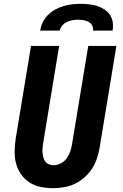

<svg xmlns="http://www.w3.org/2000/svg" viewBox="-20 -975 640 1003"><path d="M258 8Q224 8 192 1.5Q160 -5 134 -22Q108 -39 90 -64.5Q72 -90 64 -120.5Q56 -151 56.5 -184.5Q57 -218 62 -251L142 -735H289L206 -231Q204 -218 202.5 -205Q201 -192 202 -179Q203 -166 206 -154Q209 -142 216 -132Q223 -122 234.5 -117Q246 -112 260 -112Q278 -112 297 -121.5Q316 -131 328 -147.5Q340 -164 346.5 -182.5Q353 -201 356 -220L441 -735H588L500 -201Q495 -173 485.5 -145Q476 -117 459.5 -92Q443 -67 420 -47Q397 -27 370 -14.5Q343 -2 314.5 3Q286 8 258 8ZM190 -815Q193 -837 203.5 -858.5Q214 -880 231 -897Q248 -914 269 -925.5Q290 -937 312.5 -943.5Q335 -950 357.5 -952.5Q380 -955 402 -955Q424 -955 446 -952.5Q468 -950 488 -943.5Q508 -937 525.5 -925.5Q543 -914 554.5 -897Q566 -880 569 -858.5Q572 -837 568 -815H466Q468 -830 461.5 -842Q455 -854 443 -860.5Q431 -867 417 -869.5Q403 -872 388 -872Q374 -872 359 -869.5Q344 -867 330 -860.5Q316 -854 305.5 -842Q295 -830 292 -815Z"/></svg>

Font: Iosevka SS04 Heavy Extended
Style: Italic
Weight: 900
Width: 7
Italic angle: -9°
Monospace: yes
Designer: Belleve Invis
Foundry: Belleve Invis
Version: Version 19.0.0; ttfautohint (v1.8.4)